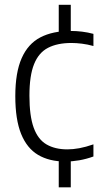

<svg xmlns="http://www.w3.org/2000/svg" viewBox="-20 -682 434 822"><path d="M260 9.5Q191 9.5 143.2 -18.8Q95.5 -47 70.5 -108.5Q45.5 -170 45.5 -270.5Q45.5 -371.5 72.8 -433Q100 -494.5 152.8 -522Q205.5 -549.5 282.5 -549.5Q306.5 -549.5 331.2 -546.5Q356 -543.5 380 -537V-485Q355 -492 330.8 -495Q306.5 -498 286 -498Q225.5 -498 185.5 -477.2Q145.5 -456.5 125.8 -407.2Q106 -358 106 -272.5Q106 -186 124.2 -135.5Q142.5 -85 179 -63.8Q215.5 -42.5 268.5 -42.5Q292.5 -42.5 319.8 -47.5Q347 -52.5 380 -64V-12Q349.5 -1 319.5 4.2Q289.5 9.5 260 9.5ZM231.5 120V-4H283V120ZM231.5 -537V-661.5H283V-537Z"/></svg>

Font: Encode Sans SemiCondensed Light
Style: Regular
Weight: 300
Width: 4
Designer: Multiple Designers
Foundry: Impallari Type
Version: Version 3.002